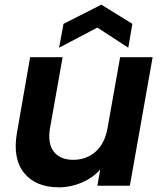

<svg xmlns="http://www.w3.org/2000/svg" viewBox="-20 -801 701 828"><path d="M638.2 -554.2 540 0H399.9L412.1 -69.8Q380.4 -34.2 333 -13.7Q285.6 6.8 233.9 6.8Q133.8 6.8 83.7 -55.4Q33.7 -117.7 53.2 -229L109.9 -554.2H250L195.8 -249Q184.6 -183.1 211.7 -147.5Q238.8 -111.8 295.9 -111.8Q353.5 -111.8 393.1 -147.7Q432.6 -183.6 443.8 -249L498 -554.2ZM550.8 -698.2 533.2 -595.2 399.9 -682.1 234.9 -595.2 253.9 -698.2 417 -780.8Z"/></svg>

Font: SVN-Poppins SemiBold
Style: Italic
Weight: 600
Italic angle: -10°
Designer: Ninad Kale (Devanagari), Jonny Pinhorn (Latin)
Foundry: Indian Type Foundry
Version: Version 3.002 2017